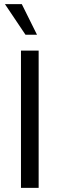

<svg xmlns="http://www.w3.org/2000/svg" viewBox="-20 -914 291 934"><path d="M82 0V-668H168V0ZM104 -745 4 -894H86L160 -745Z"/></svg>

Font: Gantari
Style: Regular
Weight: 400
Designer: Anugrah Pasau
Foundry: Lafontype
Version: Version 1.000; ttfautohint (v1.8.3)